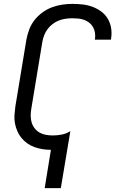

<svg xmlns="http://www.w3.org/2000/svg" viewBox="-20 -763 640 988"><path d="M210 205 242 8Q220 8 198.5 4.5Q177 1 157.5 -6Q138 -13 121 -25Q104 -37 91 -52.5Q78 -68 69.5 -87.5Q61 -107 57 -128Q53 -149 54.5 -171Q56 -193 59 -215L116 -560Q121 -586 130.5 -611.5Q140 -637 157.5 -659.5Q175 -682 198.5 -699Q222 -716 247.5 -725.5Q273 -735 299.5 -739Q326 -743 352 -743Q379 -743 405.5 -740Q432 -737 456 -728Q480 -719 500.5 -704Q521 -689 534 -667.5Q547 -646 551.5 -620Q556 -594 552 -567Q552 -565 551.5 -563Q551 -561 550 -559H468Q468 -560 468 -561.5Q468 -563 469 -564Q471 -580 468.5 -595.5Q466 -611 458.5 -624Q451 -637 439.5 -646Q428 -655 413.5 -660.5Q399 -666 383.5 -667.5Q368 -669 352 -669Q335 -669 317.5 -666.5Q300 -664 283 -657.5Q266 -651 251 -639.5Q236 -628 225 -613.5Q214 -599 207.5 -582Q201 -565 198 -548L141 -203Q138 -185 138 -167Q138 -149 143 -132.5Q148 -116 158.5 -102.5Q169 -89 184 -80.5Q199 -72 216.5 -69Q234 -66 252 -66Q274 -66 297.5 -70.5Q321 -75 342 -88L293 205Z"/></svg>

Font: Iosevka Curly Extended Oblique
Style: Regular
Weight: 400
Width: 7
Italic angle: -9°
Monospace: yes
Designer: Belleve Invis
Foundry: Belleve Invis
Version: Version 11.1.0; ttfautohint (v1.8.3)